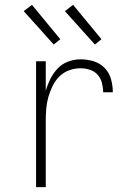

<svg xmlns="http://www.w3.org/2000/svg" viewBox="-20 -773 540 793"><path d="M129 0V-520H169V-398Q176 -423 188 -447Q200 -471 218 -490Q236 -509 261 -518.5Q286 -528 313 -528Q340 -528 366.5 -520Q393 -512 412 -492.5Q431 -473 438.5 -446Q446 -419 446 -392H406Q406 -411 401 -430.5Q396 -450 383 -464.5Q370 -479 351 -485Q332 -491 313 -491Q288 -491 265 -482.5Q242 -474 225 -457Q208 -440 197 -417.5Q186 -395 179.5 -371.5Q173 -348 171 -324Q169 -300 169 -276V0ZM372 -589 248 -727 282 -753 399 -611ZM202 -589 78 -727 112 -753 229 -611Z"/></svg>

Font: Zed Sans Extralight
Style: Regular
Weight: 200
Designer: Belleve Invis
Foundry: Belleve Invis
Version: Version 1.0.0; ttfautohint (v1.8.4)